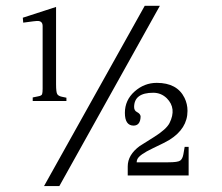

<svg xmlns="http://www.w3.org/2000/svg" viewBox="-20 -605 766 662"><path d="M479 -585H531.2L184.6 36.6H131.8ZM60.1 -526.9 58.6 -543.9 173.3 -581.1V-314.5Q173.3 -286.6 177.5 -280.3Q181.6 -273.9 192.9 -271.5L209 -268.1V-256.8H92.8V-269L111.8 -272.9Q123.5 -274.9 125.2 -280.5Q127 -286.1 127 -299.3V-515.1Q127 -531.7 111.3 -532.7Q104 -533.2 60.1 -526.9ZM440.9 -171.9Q410.6 -171.9 410.6 -215.8Q410.6 -259.8 444.1 -289.6Q477.5 -319.3 520.5 -319.3Q590.8 -319.3 616.2 -267.6Q626.5 -246.6 626.5 -222.7Q626.5 -161.6 564 -122.6Q551.3 -114.7 506.1 -93.3Q460.9 -71.8 453.6 -56.2Q451.2 -50.8 451.2 -45.4H560.1Q593.3 -45.4 601.3 -51.3Q609.4 -57.1 612.3 -73.2L616.7 -98.6H630.4V0H420.4V-31.2Q420.4 -71.3 461.9 -101.6Q466.8 -105 510.3 -132.1Q553.7 -159.2 564.5 -180.7Q589.8 -231.4 555.2 -266.1Q535.6 -285.2 508.3 -285.2Q442.9 -285.2 442.4 -236.3Q442.4 -223.6 452.1 -218.8Q464.4 -212.4 464.8 -203.1Q463.9 -172.4 440.9 -171.9Z"/></svg>

Font: Lancelot
Style: Regular
Weight: 400
Designer: Marion Kadi
Foundry: Marion Kadi, Anton Koovit
Version: 1.004